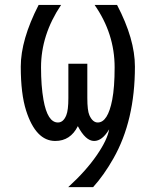

<svg xmlns="http://www.w3.org/2000/svg" viewBox="-20 -557 626 772"><path d="M135.3 -537.1H225.6Q145 -417 145 -286.1Q145 -210.9 154.8 -155.8Q170.9 -64.5 212.9 -64.5Q234.9 -64.5 246.6 -93.8Q254.9 -114.3 254.9 -163.1V-300.8H331.1V-163.1Q331.1 -112.3 339.4 -93.8Q352.5 -64.5 373 -64.5Q413.6 -64.5 431.2 -155.8Q440.9 -206.1 440.9 -286.1Q440.9 -421.9 360.4 -537.1H450.7Q522.5 -399.9 522.5 -289.1Q522.5 -71.8 436 80.1Q397.5 147.9 354.5 195.3H254.4Q325.7 130.4 369.6 66.4Q411.6 5.4 418.9 -37.1Q391.1 9.8 358.4 9.8Q324.2 9.8 293 -49.8Q263.2 9.8 202.1 9.8Q124 9.8 85 -112.3Q63.5 -179.7 63.5 -289.1Q63.5 -397 135.3 -537.1Z"/></svg>

Font: Consola Mono
Style: Book
Weight: 400
Monospace: yes
Version: Version 2.001